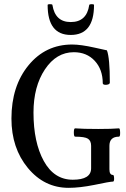

<svg xmlns="http://www.w3.org/2000/svg" viewBox="-20 -890 607 923"><path d="M320 -722Q209 -722 209 -866Q209 -870 220 -870Q232 -870 232 -866Q245 -784 320 -784Q397 -784 409 -866Q410 -870 421 -870Q432 -870 432 -866Q432 -722 320 -722ZM310 13Q193 13 114 -82.5Q35 -178 35 -320Q35 -476 117 -576Q199 -676 327 -676Q368 -676 435 -661Q482 -650 494 -648Q508 -612 508 -493Q508 -484 492 -482.5Q476 -481 474 -489Q474 -556 435.5 -597.5Q397 -639 335 -639Q251 -639 196 -556.5Q141 -474 141 -349Q141 -206 190.5 -116Q240 -26 330 -26Q418 -26 418 -81V-189Q418 -213 403 -223Q388 -233 341 -233Q335 -233 335 -253Q335 -273 341 -273Q378 -270 452 -270Q519 -270 552 -273Q557 -273 557.5 -253Q558 -233 552 -233Q506 -233 506 -189V-76Q506 -49 523 -49Q528 -49 528.5 -33Q529 -17 523 -17Q508 -17 433 -1Q363 13 310 13Z"/></svg>

Font: Junicode Cond Medium
Style: Regular
Weight: 500
Width: 3
Designer: Peter S. Baker
Version: Version 2.201